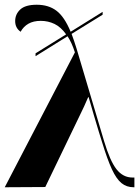

<svg xmlns="http://www.w3.org/2000/svg" viewBox="-23 -790 590 810"><path d="M293 -569Q280 -610 262 -637L127 -553V-565L256 -645Q234 -676 207 -689Q180 -702 149 -702Q118 -702 97 -690Q76 -678 64 -656Q41 -672 41 -701Q41 -730 62.5 -750Q84 -770 132 -770Q182 -770 215.5 -744.5Q249 -719 275 -656L410 -740V-728L279 -647Q284 -633 289.5 -617.5Q295 -602 300 -585L416 -195Q441 -111 468.5 -76Q496 -41 536 -41H544V0H541Q511 0 489.5 -17.5Q468 -35 449 -76Q430 -117 408 -189Q403 -205 393.5 -235.5Q384 -266 373 -304Q362 -342 351 -380H349Q332 -340 315 -306L168 -1L-3 0Z"/></svg>

Font: Noto Serif Display SemiCondensed ExtraBold
Style: Regular
Weight: 800
Width: 4
Designer: Monotype Design Team
Foundry: Monotype Imaging Inc.
Version: Version 2.009